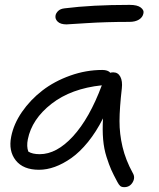

<svg xmlns="http://www.w3.org/2000/svg" viewBox="-20 -708 652 788"><path d="M252.9 -607.9Q228.5 -607.9 216.8 -619.1Q205.1 -630.4 208 -645Q210 -654.8 219 -663.3Q228 -671.9 245.1 -673.8Q356.9 -688 512.2 -688Q543.9 -688 557.9 -677Q571.8 -666 568.8 -653.8Q565.9 -637.2 550.5 -627.7Q535.2 -618.2 511.2 -618.2Q414.6 -618.2 335 -613Q255.4 -607.9 252.9 -607.9ZM140.1 -11.2Q75.2 -11.2 44.7 -49.8Q14.2 -88.4 25.9 -147Q36.1 -199.2 70.3 -248.8Q104.5 -298.3 153.8 -336.4Q203.1 -374.5 268.1 -397.7Q333 -420.9 399.9 -420.9Q422.9 -420.9 433.1 -409.2Q436 -411.1 444.8 -411.1Q464.4 -411.1 473.9 -393.1Q483.4 -375 480 -345.2Q470.7 -264.6 470.5 -211.7Q470.2 -158.7 482.9 -105Q495.6 -51.3 524.9 2Q536.1 20.5 524.4 40.3Q512.7 60.1 490.2 60.1Q479 60.1 473.4 55.2Q467.8 50.3 461.9 39.1Q445.3 8.3 436.5 -11.5Q427.7 -31.2 417.2 -64Q406.7 -96.7 403.3 -135.5Q399.9 -174.3 402.8 -222.2Q375 -167 341.1 -125.2Q307.1 -83.5 272.7 -59.3Q238.3 -35.2 205.1 -23.2Q171.9 -11.2 140.1 -11.2ZM94.2 -136.2Q88.4 -106.9 96.2 -85.9Q112.8 -75.2 143.1 -75.2Q212.4 -75.2 279.8 -148.7Q347.2 -222.2 397.9 -357.9Q272 -344.7 191.4 -282Q110.8 -219.2 94.2 -136.2Z"/></svg>

Font: Shantell Sans Irregular Bouncy
Style: Italic
Weight: 300
Italic angle: -11.31°
Designer: Stephen Nixon, Anya Danilova, Shantell Martin
Foundry: Arrow Type
Version: Version 1.006;[9816181b4]